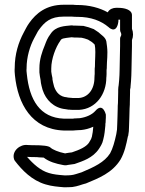

<svg xmlns="http://www.w3.org/2000/svg" viewBox="-20 -539 609 809"><path d="M39 131C40 134 41 137 43 139C73 178 114 221 172 238C198 246 225 248 249 250H251C262 250 273 250 285 249C308 246 325 238 338 235C339 235 341 234 342 234C395 212 453 190 488 133C505 103 512 70 519 35L520 34L523 13V9C523 4 524 -5 524 -16C524 -24 525 -35 525 -45C525 -56 526 -69 526 -82C526 -89 527 -96 527 -99V-103C527 -119 528 -135 528 -152V-161C528 -163 529 -166 530 -171V-174L532 -197C533 -213 534 -229 534 -245C534 -273 536 -314 536 -345V-370C542 -385 542 -402 536 -418V-475C536 -499 503 -506 479 -506H468C457 -506 441 -501 434 -487C400 -506 356 -518 306 -518C299 -518 294 -518 289 -519H248C175 -519 132 -483 103 -442C93 -428 86 -413 80 -402C58 -361 42 -311 42 -253C41 -243 42 -229 43 -221C55 -102 113 6 249 11H281C287 11 291 11 300 10C307 10 314 9 318 9H321C340 7 355 3 373 -5C372 10 370 25 367 38C367 39 366 39 366 40C365 45 363 49 355 62C343 80 316 92 283 103C276 104 265 105 255 107V108L253 107C227 102 201 91 193 83C184 74 153 74 141 73H137C123 73 111 73 96 72C65 68 29 97 39 131ZM92 -250V-252C92 -298 106 -345 124 -378C133 -393 137 -404 143 -412C168 -447 193 -469 248 -469H283C293 -468 299 -468 306 -468C364 -468 406 -451 437 -425C437 -425 466 -395 477 -438C479 -446 479 -450 479 -456H486V-413C486 -409 487 -405 489 -402C495 -388 486 -387 486 -376V-345C486 -316 484 -275 484 -245C484 -231 483 -215 482 -201L480 -180C479 -174 478 -169 478 -161V-152C478 -138 477 -121 477 -105C476 -96 476 -89 476 -82C476 -71 475 -58 475 -45C475 -39 474 -28 474 -16C474 -10 473 0 473 7L470 26C463 59 455 87 444 107C420 145 376 165 324 187C307 192 292 198 279 199C272 200 261 200 252 200C226 198 205 196 186 190C151 180 120 152 94 122C110 123 124 123 135 123C148 125 156 124 164 125C187 143 217 151 244 156C253 158 259 158 266 156C273 155 283 154 294 152C295 152 296 151 297 151C328 140 371 127 397 88C402 80 412 66 415 49C421 27 422 8 424 -11V-17C424 -19 425 -21 425 -23C425 -32 426 -41 426 -43V-56C426 -56 414 -109 382 -72C368 -56 344 -45 316 -41C305 -41 303 -40 298 -40H294C290 -39 287 -39 281 -39H249C148 -43 104 -118 93 -227C92 -236 91 -243 92 -250ZM146 -234C147 -223 149 -212 151 -202C152 -184 158 -168 159 -162C159 -161 160 -160 160 -159C173 -119 206 -84 256 -79C265 -77 265 -78 268 -77H273C273 -77 278 -76 286 -76H313C385 -80 428 -143 428 -212C428 -212 429 -219 429 -227V-243C429 -247 430 -250 430 -252V-257C430 -283 435 -310 431 -343C430 -351 429 -357 428 -365C424 -383 406 -392 395 -403L377 -415C376 -416 374 -417 373 -417C361 -422 345 -427 331 -430H327C321 -430 313 -431 302 -431H290C287 -432 283 -432 280 -432C255 -429 215 -430 193 -396C180 -379 175 -365 169 -349C157 -320 146 -289 146 -251ZM196 -237V-251C196 -291 215 -341 234 -367C234 -368 235 -368 235 -369C240 -377 247 -378 282 -382C284 -382 291 -381 292 -381H302C309 -381 313 -380 324 -380C331 -379 343 -375 351 -372L367 -362C371 -359 375 -355 379 -351C380 -347 380 -342 381 -337C383 -315 380 -288 380 -259C379 -254 379 -246 379 -243V-227C379 -225 378 -220 378 -212C378 -161 350 -128 311 -126H286C285 -126 283 -127 276 -127C270 -128 266 -128 266 -128C265 -128 263 -129 262 -129C234 -131 217 -148 208 -174C205 -186 201 -201 201 -205V-210C199 -219 197 -228 196 -237Z"/></svg>

Font: Hussar Pisanka
Style: Out
Weight: 400
Designer: Robert Jablonski
Foundry: Cannot Into Space Fonts
Version: Version 1.070